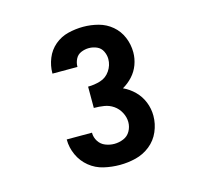

<svg xmlns="http://www.w3.org/2000/svg" viewBox="-83 -908 741 705"><g transform="rotate(-15 288.0 -555.5)"><path d="M290 -293Q321 -293 351 -300.5Q381 -308 405.5 -327.5Q430 -347 442.5 -376Q455 -405 455 -436Q455 -463 445 -488Q435 -513 416 -532Q397 -551 373 -562Q394 -574 410.5 -592Q427 -610 435.5 -633Q444 -656 444 -680Q444 -710 432.5 -737.5Q421 -765 398.5 -784Q376 -803 347.5 -810.5Q319 -818 290 -818Q261 -818 232.5 -811Q204 -804 181.5 -785Q159 -766 148 -738.5Q137 -711 137 -683V-681H232V-682Q232 -697 239 -711Q246 -725 260.5 -731Q275 -737 290 -737Q306 -737 320.5 -730.5Q335 -724 342 -709.5Q349 -695 349 -680Q349 -656 335 -635.5Q321 -615 298 -608Q275 -601 251 -601V-520Q271 -520 290 -517Q309 -514 325 -503Q341 -492 350.5 -474Q360 -456 360 -437Q360 -419 351 -403Q342 -387 325 -380Q308 -373 290 -373Q273 -373 256.5 -379.5Q240 -386 230.5 -401Q221 -416 221 -433V-434H125V-433Q125 -403 138 -374.5Q151 -346 175 -326.5Q199 -307 229 -300Q259 -293 290 -293Z"/></g></svg>

Font: Iosevka Sparkle
Style: Bold
Weight: 700
Designer: Belleve Invis
Foundry: Belleve Invis
Version: Version 4.5.0; ttfautohint (v1.8.3)